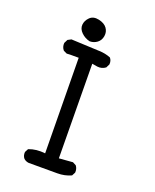

<svg xmlns="http://www.w3.org/2000/svg" viewBox="-152 -915 804 999"><g transform="rotate(20 250.0 -415.5)"><path d="M131 -2Q115 -4 104 -14Q92 -28 94 -49L104 -68Q145 -84 195 -78L189 -605H141L123 -604L104 -613Q90 -629 92 -652L102 -672L121 -682Q242 -676 277 -675Q312 -674 341 -662Q353 -648 351 -627L341 -607Q321 -592 296 -595L266 -600L271 -78L347 -84L366 -74Q378 -58 376 -37L366 -18Q331 -2 290 -2ZM213 -705Q186 -711 166 -730.5Q146 -750 148 -773.5Q150 -797 169 -815.5Q188 -834 220 -827Q252 -820 266 -800.5Q280 -781 276 -756.5Q272 -732 254 -718.5Q236 -705 213 -705Z"/></g></svg>

Font: NaniFont Regular
Style: Regular
Weight: 400
Designer: Nanigashitei
Version: Version 1.036